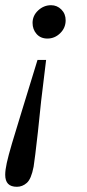

<svg xmlns="http://www.w3.org/2000/svg" viewBox="-25 -508 335 737"><path d="M152 -278 133 -121Q126 -53 120.5 -1.5Q115 50 110.5 84Q106 118 104 132Q95 179 78 194Q61 209 40 209Q17 209 6 197.5Q-5 186 -5 163Q-5 145 1 117.5Q7 90 21 42.5Q35 -5 59 -82.5Q83 -160 119 -278ZM227 -430Q227 -401 206 -380.5Q185 -360 157 -360Q131 -360 115.5 -377.5Q100 -395 100 -420Q100 -448 121.5 -468Q143 -488 171 -488Q194 -488 210.5 -471.5Q227 -455 227 -430Z"/></svg>

Font: Source Serif 4
Style: Italic
Weight: 400
Italic angle: -12°
Designer: Frank Grießhammer
Foundry: Adobe Systems Incorporated
Version: Version 4.004;hotconv 1.0.116;makeotfexe 2.5.65601